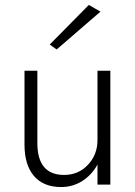

<svg xmlns="http://www.w3.org/2000/svg" viewBox="-20 -746 545 776"><path d="M386 -699 209 -546 181 -566 339 -726ZM131 -168Q131 -39 239 -39Q297 -39 335.5 -80Q374 -121 374 -180V-460H426V0H374V-81Q351 -39 312.5 -14.5Q274 10 227 10Q156 10 117.5 -34.5Q79 -79 79 -162V-460H131Z"/></svg>

Font: Renner* Light
Style: Light
Weight: 300
Version: Version 003.000 ; ttfautohint (v0.97) -l 8 -r 50 -G 200 -x 1